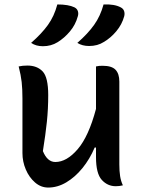

<svg xmlns="http://www.w3.org/2000/svg" viewBox="-20 -834 640 864"><path d="M446 -814Q495 -816 523 -801Q535 -795 538.5 -784Q542 -773 539 -761Q529 -724 503.5 -693.5Q478 -663 447 -645Q419 -627 381 -627Q350 -627 328 -641Q375 -682 403.5 -722Q432 -762 446 -814ZM238 -814Q288 -814 315 -801Q327 -795 330.5 -783.5Q334 -772 330 -760Q320 -723 295 -693Q270 -663 239 -644Q210 -626 173 -626Q142 -626 120 -641Q167 -682 195.5 -721.5Q224 -761 238 -814ZM103 -539Q147 -539 172 -512.5Q197 -486 197 -406Q197 -344 191 -286.5Q185 -229 173 -154Q193 -105 229 -105Q280 -105 329.5 -162.5Q379 -220 412 -344V-535Q420 -537 426.5 -537.5Q433 -538 442 -538Q483 -538 500 -520Q517 -502 517 -467V-94Q517 -64 520.5 -41.5Q524 -19 533 0Q525 2 517 3Q509 4 501 4Q464 4 438 -24.5Q412 -53 412 -127V-170H406Q384 -118 351 -77.5Q318 -37 278.5 -13.5Q239 10 197 10Q164 10 137.5 -13Q111 -36 96 -71.5Q81 -107 81 -145V-391Q81 -434 77.5 -465Q74 -496 64 -535Q81 -539 103 -539Z"/></svg>

Font: Recursive Sn Csl St Med
Style: Regular
Weight: 500
Version: Version 1.079;hotconv 1.0.112;makeotfexe 2.5.65598; ttfautoh